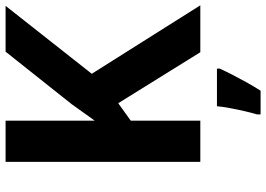

<svg xmlns="http://www.w3.org/2000/svg" viewBox="-156 -598 975 704"><g transform="rotate(-90 332.0 -246.5)"><path d="M664 0H492L305 -301L241 -255V0H90V-714H241V-387Q256 -408 271 -429Q286 -450 301 -471L494 -714H662L413 -398ZM432 71Q422 93 409.5 117.5Q397 142 382.5 168Q368 194 351 221H264V208Q270 188 276 162Q282 136 287 109Q292 82 294 61H432Z"/></g></svg>

Font: Noto Sans Gunjala Gondi
Style: Regular
Weight: 400
Designer: Ek Type
Foundry: Ek Type
Version: Version 1.004